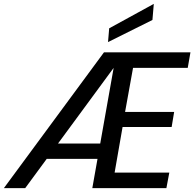

<svg xmlns="http://www.w3.org/2000/svg" viewBox="-37 -970 1002 990"><path d="M-17 0 499 -700H945L931 -620H649L608 -393H861L848 -315H595L554 -80H836L821 0H439L549 -620L93 0ZM148 -151 204 -230H526L512 -151ZM520 -753 526 -824 756 -950 749 -867Z"/></svg>

Font: DM Sans 20pt Medium
Style: Italic
Weight: 500
Italic angle: -10°
Version: Version 4.004;gftools[0.9.30]